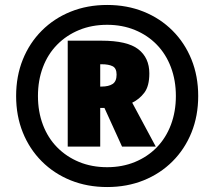

<svg xmlns="http://www.w3.org/2000/svg" viewBox="-20 -744 864 774"><path d="M253 -153V-580H389Q493 -580 537.5 -545.5Q582 -511 582 -448Q582 -397 562 -370.5Q542 -344 513 -330L608 -153H472L401 -309H384V-153ZM389 -395Q418 -395 434 -405.5Q450 -416 450 -443Q450 -469 434 -477Q418 -485 390 -485H384V-395ZM412 10Q332 10 265 -17Q198 -44 148.5 -93.5Q99 -143 72 -210Q45 -277 45 -357Q45 -437 72 -504Q99 -571 148.5 -620.5Q198 -670 265 -697Q332 -724 412 -724Q492 -724 559 -697Q626 -670 675.5 -620.5Q725 -571 752 -504Q779 -437 779 -357Q779 -277 752 -210Q725 -143 675.5 -93.5Q626 -44 559 -17Q492 10 412 10ZM412 -70Q473 -70 524 -91Q575 -112 612 -150Q649 -188 669 -241Q689 -294 689 -357Q689 -420 669 -473Q649 -526 612 -564Q575 -602 524 -623Q473 -644 412 -644Q350 -644 299 -623Q248 -602 210.5 -564Q173 -526 153 -473Q133 -420 133 -357Q133 -294 153 -241Q173 -188 210.5 -150Q248 -112 299 -91Q350 -70 412 -70Z"/></svg>

Font: Noto Sans Devanagari Black
Style: Regular
Weight: 900
Version: Version 2.003